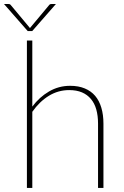

<svg xmlns="http://www.w3.org/2000/svg" viewBox="-44 -922 610 942"><path d="M0 0ZM88 0V-723H114.5V-399Q149 -445.5 196.5 -473.2Q244 -501 300 -501Q341 -501 371.8 -488.2Q402.5 -475.5 422.8 -451.8Q443 -428 453.2 -393.5Q463.5 -359 463.5 -315.5V0H437V-315.5Q437 -354 428.5 -384.5Q420 -415 402.2 -436.2Q384.5 -457.5 358 -468.8Q331.5 -480 295.5 -480Q241.5 -480 195.5 -451.8Q149.5 -423.5 114.5 -373.5V0ZM-24.5 -902.5H-4.5Q-1.5 -902.5 2.2 -901.8Q6 -901 9 -897L100.5 -787.5L103 -784L105.5 -787.5L197 -897Q200 -901 203.8 -901.8Q207.5 -902.5 210.5 -902.5H230.5L114 -769.5H92Z"/></svg>

Font: Lato Thin
Style: Regular
Weight: 200
Designer: Lukasz Dziedzic
Foundry: tyPoland Lukasz Dziedzic
Version: Version 2.007; 2014-02-27